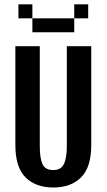

<svg xmlns="http://www.w3.org/2000/svg" viewBox="-20 -832 478 860"><path d="M158.2 -625V-177.7Q158.2 -123 170.4 -96.7Q182.6 -70.3 218.8 -70.3Q252.9 -70.3 266.1 -97.2Q279.3 -124 279.3 -177.7V-625H388.7V-182.6Q388.7 -83 343.3 -37.6Q297.9 7.8 218.8 7.8Q139.6 7.8 94.2 -37.6Q48.8 -83 48.8 -182.6V-625ZM187.5 -750V-687.5H125V-750ZM250 -750V-687.5H187.5V-750ZM312.5 -750V-687.5H250V-750ZM375 -812.5V-750H312.5V-812.5ZM125 -812.5V-750H62.5V-812.5Z"/></svg>

Font: Sudo Variable
Style: Regular
Weight: 400
Monospace: yes
Designer: Jens Kutilek
Foundry: Jens Kutilek
Version: Version 0.040